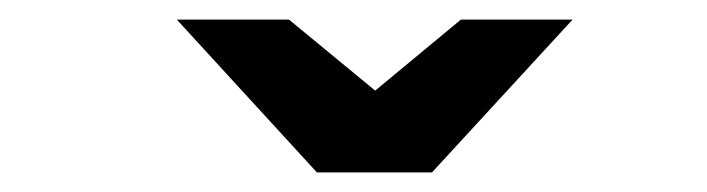

<svg xmlns="http://www.w3.org/2000/svg" viewBox="-20 -941 722 196"><path d="M303.5 -765 160.5 -921H275L363 -848.5L450.5 -921H564.5L421 -765Z"/></svg>

Font: Undotted
Style: Bold
Weight: 700
Designer: Delve Withrington, Dave Bailey, Thomas Jockin
Foundry: Delve Fonts LLC
Version: Version 4.000